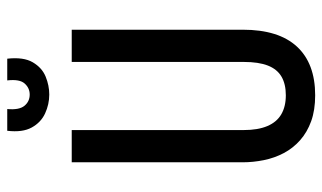

<svg xmlns="http://www.w3.org/2000/svg" viewBox="-200 -678 890 530"><g transform="rotate(-90 245.0 -413.0)"><path d="M247 12Q206 12 175.5 1Q145 -10 123 -29.5Q101 -49 87.5 -74.5Q74 -100 68 -129.5Q62 -159 62 -188V-660H151V-185Q151 -146 162 -120Q173 -94 194.5 -81.5Q216 -69 247 -69Q278 -69 298.5 -81Q319 -93 329 -118.5Q339 -144 339 -185V-660H428V-188Q428 -89 381.5 -38.5Q335 12 247 12ZM149 -838H209Q206 -805 218 -790.5Q230 -776 249 -776Q267 -776 279.5 -790Q292 -804 288 -838H348Q353 -793 338 -767.5Q323 -742 298.5 -732Q274 -722 249 -722Q222 -722 197 -733.5Q172 -745 158 -770.5Q144 -796 149 -838Z"/></g></svg>

Font: Bricolage Grotesque 24pt Condensed
Style: Regular
Weight: 400
Width: 3
Designer: Mathieu Triay
Foundry: Atelier Triay
Version: Version 1.001;gftools[0.9.33.dev8+g029e19f]